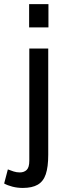

<svg xmlns="http://www.w3.org/2000/svg" viewBox="-44 -735 309 931"><path d="M66.4 176.3Q40.5 176.3 16.6 170.2Q-7.3 164.1 -23.9 154.8L-5.9 86.4Q7.3 91.8 22 96.4Q36.6 101.1 51.8 101.1Q72.8 101.1 85.4 88.9Q98.1 76.7 98.1 44.4V-499.5H189.9V15.6Q189.9 74.7 178 109.9Q166 145 138.9 160.6Q111.8 176.3 66.4 176.3ZM97.2 -602.1V-714.8H190.9V-602.1Z"/></svg>

Font: Pontano Sans Medium
Style: Regular
Weight: 500
Designer: Vernon Adams
Foundry: Vernon Adams
Version: Version 2.001